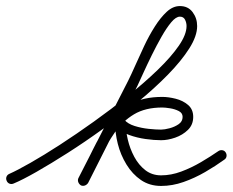

<svg xmlns="http://www.w3.org/2000/svg" viewBox="-31 -590 768 634"><path d="M0 -16Q25 -27 69 -52Q113 -77 167 -112Q221 -147 279 -188.5Q337 -230 391.5 -273.5Q446 -317 490 -359.5Q534 -402 559.5 -439Q585 -476 585 -504Q585 -515 580 -525Q575 -535 563 -535Q550 -535 534.5 -516.5Q519 -498 502.5 -469Q486 -440 470.5 -408.5Q455 -377 442.5 -349.5Q430 -322 423 -307Q423 -307 423 -307Q423 -307 423 -307Q423 -307 423 -307Q423 -307 423 -307Q382 -227 341 -146.5Q300 -66 260 14Q256 20 249.5 22.5Q243 25 236 22Q230 18 227.5 11.5Q225 5 228 -2Q269 -82 310 -162.5Q351 -243 392 -323Q392 -323 392 -323Q392 -323 392 -323Q392 -323 392 -323Q392 -323 392 -323Q402 -343 415.5 -373.5Q429 -404 445 -438Q461 -472 480 -502Q499 -532 519.5 -551Q540 -570 563 -570Q590 -570 605 -550Q620 -530 620 -504Q620 -471 594 -430Q568 -389 523.5 -343.5Q479 -298 423.5 -252.5Q368 -207 308.5 -164Q249 -121 192.5 -85Q136 -49 89.5 -22.5Q43 4 14 16Q7 19 0.5 16.5Q-6 14 -9 7Q-12 0 -9.5 -6.5Q-7 -13 0 -16ZM228 -2Q253 -49 276 -96.5Q299 -144 328.5 -183.5Q358 -223 400 -246.5Q442 -270 505 -270Q525 -270 549 -264Q573 -258 590 -243.5Q607 -229 607 -204Q607 -178 589.5 -161Q572 -144 547.5 -135.5Q523 -127 501 -127Q478 -127 449.5 -131Q421 -135 395 -144.5Q369 -154 353 -173Q349 -177 353.5 -181.5Q358 -186 364 -188Q371 -191 377.5 -190.5Q384 -190 384 -184Q384 -159 391 -129Q398 -99 412.5 -72Q427 -45 449 -28Q471 -11 501 -11Q534 -11 567.5 -23.5Q601 -36 632.5 -54.5Q664 -73 690 -91Q696 -95 703 -94Q710 -93 714 -87Q718 -81 717 -74Q716 -67 710 -63Q681 -42 646.5 -22Q612 -2 575 11Q538 24 501 24Q463 24 434.5 4.5Q406 -15 386.5 -47Q367 -79 358 -115Q349 -151 349 -184Q349 -195 360 -200Q372 -204 379 -195Q391 -181 413.5 -174Q436 -167 460 -164.5Q484 -162 501 -162Q512 -162 529 -166.5Q546 -171 559 -180Q572 -189 572 -204Q572 -217 559 -223.5Q546 -230 530 -232.5Q514 -235 505 -235Q449 -235 411.5 -212.5Q374 -190 348 -152.5Q322 -115 301.5 -71.5Q281 -28 260 14Q256 20 249 22.5Q242 25 236 22Q230 18 227.5 11Q225 4 228 -2Z"/></svg>

Font: FRB American Cursive Guidelines Arrows
Style: Italic
Weight: 400
Italic angle: -25°
Version: Version 2.0;Modular Font Editor K font №1